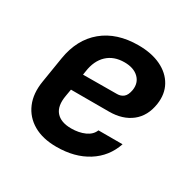

<svg xmlns="http://www.w3.org/2000/svg" viewBox="-130 -699 859 848"><g transform="rotate(30 300.0 -275.0)"><path d="M255 10Q185 10 137.5 -17.5Q90 -45 69 -94.5Q48 -144 59 -210L80 -340Q97 -445 166.5 -502.5Q236 -560 346 -560Q413 -560 461 -537Q509 -514 532 -472.5Q555 -431 547 -377Q537 -311 492.5 -276Q448 -241 379 -241H185L179 -206Q169 -150 193.5 -121.5Q218 -93 271 -93Q310 -93 340 -106.5Q370 -120 380 -146H503Q478 -72 413 -31Q348 10 255 10ZM198 -325 371 -326Q390 -326 403.5 -337Q417 -348 422 -376Q428 -415 402.5 -439.5Q377 -464 330 -464Q276 -464 242.5 -432.5Q209 -401 201 -344Z"/></g></svg>

Font: JetBrains Mono NL
Style: Bold Italic
Weight: 700
Italic angle: -9°
Designer: Philipp Nurullin, Konstantin Bulenkov
Foundry: JetBrains
Version: Version 2.304; ttfautohint (v1.8.4.7-5d5b)